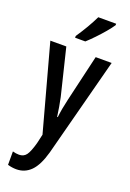

<svg xmlns="http://www.w3.org/2000/svg" viewBox="-186 -879 763 1130"><g transform="rotate(20 195.5 -314.0)"><path d="M4 -591H104L175 -300Q181 -272 186 -242.5Q191 -213 195 -183H199Q202 -210 207 -238Q212 -266 220 -300L288 -591H388L226 28Q202 114 164.5 151.5Q127 189 74 189Q61 189 47.5 187Q34 185 20 181V97Q30 100 40 101.5Q50 103 60 103Q89 103 105 81.5Q121 60 137 2L150 -55ZM334 -808Q321 -788 297 -759.5Q273 -731 246.5 -703.5Q220 -676 199 -657H135V-668Q189 -748 222 -817H334Z"/></g></svg>

Font: Noto Sans Tamil UI ExtraCondensed Medium
Style: Regular
Weight: 500
Width: 2
Designer: Jelle Bosma - Monotype Design Team
Foundry: Monotype Imaging Inc.
Version: Version 2.004; ttfautohint (v1.8.4.7-5d5b)